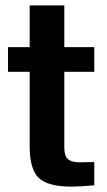

<svg xmlns="http://www.w3.org/2000/svg" viewBox="-20 -692 398 717"><path d="M247.1 4.9Q158.7 4.9 124.8 -27.6Q90.8 -60.1 90.8 -145V-423.8H9.8V-516.1H90.8V-671.9H220.2V-516.1H332V-423.8H220.2V-140.1Q220.2 -110.4 233.4 -98.1Q246.6 -85.9 277.8 -85.9L332 -86.9V0Q279.3 4.9 247.1 4.9Z"/></svg>

Font: Creato Display
Style: Bold
Weight: 700
Version: Version 1.000